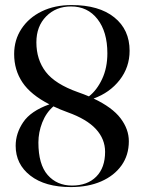

<svg xmlns="http://www.w3.org/2000/svg" viewBox="-20 -730 558 760"><path d="M260.5 10.5Q158.5 10.5 100.2 -34.8Q42 -80 42 -153Q42 -202 71.8 -246.2Q101.5 -290.5 175.5 -317Q101.5 -355 68.8 -404Q36 -453 36 -516Q36 -572 65 -616Q94 -660 145.2 -685Q196.5 -710 263.5 -710Q372 -710 432.5 -661.2Q493 -612.5 493 -529Q493 -464 453.8 -413.5Q414.5 -363 350.5 -340Q424.5 -305 457.2 -261.8Q490 -218.5 490 -171Q490 -116 461 -75.2Q432 -34.5 380.5 -12Q329 10.5 260.5 10.5ZM289 -365Q312 -357 332 -348.5Q363.5 -373 384.2 -417.2Q405 -461.5 405 -519Q405 -604 366 -654.2Q327 -704.5 261 -704.5Q201.5 -704.5 162.8 -665.2Q124 -626 124 -562.5Q124 -494 161.2 -445.5Q198.5 -397 289 -365ZM132 -166Q132 -79 168.8 -37.2Q205.5 4.5 265 4.5Q326 4.5 361 -30.8Q396 -66 396 -129Q396 -179.5 359.8 -219Q323.5 -258.5 248 -285.5Q217.5 -296.5 191.5 -309Q162.5 -284 147.2 -245Q132 -206 132 -166Z"/></svg>

Font: Fraunces144ptRegular
Style: Regular
Weight: 400
Version: Version 1.000;[0bf87f6ff]